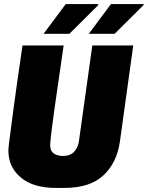

<svg xmlns="http://www.w3.org/2000/svg" viewBox="-20 -908 723 938"><path d="M252 10Q142 10 81.5 -41Q21 -92 21 -172Q21 -182 23.5 -203.5Q26 -225 31 -262.5Q36 -300 43.5 -357.5Q51 -415 62.5 -496Q74 -577 90 -686H291Q275 -576 263.5 -497Q252 -418 244.5 -364.5Q237 -311 233 -277.5Q229 -244 227 -226Q225 -208 225 -200Q225 -171 242.5 -158.5Q260 -146 288 -146Q323 -146 342.5 -167Q362 -188 366 -221L431 -686H631L566 -218Q552 -115 486.5 -52.5Q421 10 295 10ZM414 -743 522 -888H681L683 -885L540 -743ZM193 -743 301 -888H455L462 -885L319 -743Z"/></svg>

Font: Chivo Mono Medium Black
Style: Italic
Weight: 900
Italic angle: -8.05°
Monospace: yes
Version: Version 1.008